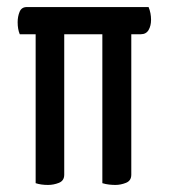

<svg xmlns="http://www.w3.org/2000/svg" viewBox="-20 -520 478 544"><path d="M307 4Q299 4 289.5 3Q280 2 270 -1V-431Q270 -454 292 -462Q314 -470 352 -458V-25Q352 -8 337 -2Q322 4 307 4ZM116 4Q96 4 81 -1V-431Q81 -454 102.5 -462Q124 -470 162 -458V-25Q162 -8 147 -2Q132 4 116 4ZM36 -423Q33 -430 31.5 -438.5Q30 -447 30 -457Q30 -473 35.5 -486.5Q41 -500 56 -500H401Q408 -483 408 -464Q408 -447 401 -435Q394 -423 379 -423Z"/></svg>

Font: Yanone Kaffeesatz
Style: Regular
Weight: 400
Designer: Yanone (Cyrillic: Daniel Pouzeot, Huerta Tipografica, and Cyreal)
Foundry: Yanone
Version: Version 2.003